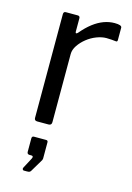

<svg xmlns="http://www.w3.org/2000/svg" viewBox="-119 -601 621 901"><g transform="rotate(15 191.5 -150.5)"><path d="M91 0Q84 0 80.5 -3.5Q77 -7 77 -13V-517Q77 -530 88 -530H146Q157 -530 157 -519V-454Q157 -448 160 -447Q163 -446 168 -451Q194 -482 219.5 -501.5Q245 -521 271 -530.5Q297 -540 323 -540Q358 -540 358 -527V-467Q358 -457 349 -459Q340 -460 328.5 -461Q317 -462 304 -462Q282 -462 257 -452.5Q232 -443 210.5 -426Q189 -409 175 -388Q161 -367 161 -346V-15Q161 0 146 0H91ZM90 239Q86 239 84 235Q82 231 84 227L111 176Q115 169 113.5 165Q112 161 106 161H97Q85 161 85 149V84Q85 73 95 73H154Q163 73 163 82V161Q163 163 162 165.5Q161 168 161 169L124 231Q121 236 117 237.5Q113 239 105 239Z"/></g></svg>

Font: Libre Franklin Thin
Style: Regular
Weight: 400
Version: Version 3.000